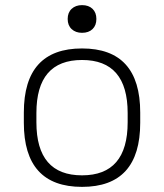

<svg xmlns="http://www.w3.org/2000/svg" viewBox="-20 -719 640 749"><path d="M300 10Q73 10 73 -240V-280Q73 -530 300 -530Q527 -530 527 -280V-240Q527 10 300 10ZM300 -35Q478 -35 478 -242V-278Q478 -485 300 -485Q122 -485 122 -278V-242Q122 -35 300 -35ZM300 -591Q275 -591 259.5 -605.5Q244 -620 244 -645Q244 -670 259.5 -684.5Q275 -699 300 -699Q326 -699 341 -684.5Q356 -670 356 -645Q356 -620 341 -605.5Q326 -591 300 -591Z"/></svg>

Font: M PLUS Code Latin 60 Light
Style: Regular
Weight: 300
Width: 7
Monospace: yes
Designer: Coji Morishita
Foundry: UNDERFOREST DESIGN
Version: Version 1.005; ttfautohint (v1.8.3)